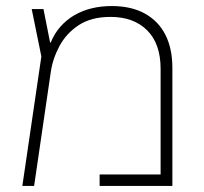

<svg xmlns="http://www.w3.org/2000/svg" viewBox="-20 -616 675 636"><path d="M350 -596Q415 -596 460 -571Q505 -546 528 -500.5Q551 -455 551 -391V0H310V-38H512V-388Q512 -471 467.5 -515.5Q423 -560 346 -560Q282 -560 240.5 -532.5Q199 -505 176.5 -462.5Q154 -420 148 -376L93 0H54L117 -429L85 -586H124L146 -475H148Q160 -505 180.5 -528Q201 -551 227 -566Q253 -581 284 -588.5Q315 -596 350 -596Z"/></svg>

Font: Noto Sans Hebrew ExtraLight
Style: Regular
Weight: 250
Designer: Monotype Design Team
Foundry: Monotype Imaging Inc.
Version: Version 2.003